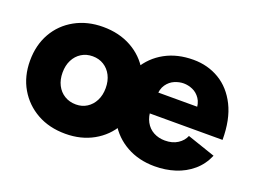

<svg xmlns="http://www.w3.org/2000/svg" viewBox="-85 -693 1173 887"><g transform="rotate(20 501.5 -250.0)"><path d="M293 12Q214 12 154 -21.5Q94 -55 59.5 -114Q25 -173 25 -250Q25 -327 58.5 -386Q92 -445 152.5 -478.5Q213 -512 290 -512Q369 -512 429.5 -478.5Q490 -445 523.5 -386Q557 -327 557 -250Q557 -173 523.5 -114Q490 -55 430 -21.5Q370 12 293 12ZM293 -132Q323 -132 346.5 -147Q370 -162 383.5 -188.5Q397 -215 397 -250Q397 -285 383.5 -311.5Q370 -338 346 -353Q322 -368 291 -368Q260 -368 236 -353Q212 -338 198.5 -311.5Q185 -285 185 -250Q185 -215 198.5 -188.5Q212 -162 236.5 -147Q261 -132 293 -132ZM732 12Q654 12 594 -21.5Q534 -55 500 -114Q466 -173 466 -250Q466 -328 500.5 -387Q535 -446 595 -479Q655 -512 734 -512Q805 -512 862 -478Q919 -444 952.5 -377Q986 -310 986 -210H610L627 -229Q627 -195 641 -169Q655 -143 680 -129.5Q705 -116 736 -116Q773 -116 798.5 -132.5Q824 -149 834 -174L972 -127Q952 -80 915.5 -49Q879 -18 832 -3Q785 12 732 12ZM631 -294 615 -314H839L825 -294Q825 -331 810 -353Q795 -375 773 -384.5Q751 -394 729 -394Q707 -394 684.5 -384.5Q662 -375 646.5 -353Q631 -331 631 -294Z"/></g></svg>

Font: Figtree Light ExtraBold
Style: Regular
Weight: 800
Version: Version 2.001;gftools[0.9.30]